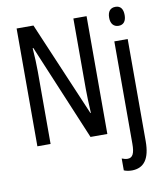

<svg xmlns="http://www.w3.org/2000/svg" viewBox="-102 -822 984 1146"><g transform="rotate(-10 390.0 -249.5)"><path d="M628 -681C628 -645 646 -624 676 -624C706 -624 722 -645 722 -681C722 -718 707 -739 676 -739C645 -739 628 -719 628 -681ZM497 0V-714H417V-286C417 -248 419 -200 422 -141H419L175 -714H73V0H153V-438C153 -479 151 -527 147 -582H151L395 0ZM605 240C677 239 715 190 715 82V-537H634V83C634 141 622 167 591 167C580 167 568 164 556 159V231C570 237 586 240 605 240Z"/></g></svg>

Font: Noto Sans UI Condensed
Style: Regular
Weight: 400
Width: 3
Designer: Monotype Design Team
Foundry: Monotype Imaging Inc.
Version: Version 1.901